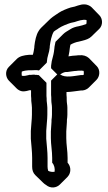

<svg xmlns="http://www.w3.org/2000/svg" viewBox="-20 -794 491 872"><path d="M253 -456C260 -461 270 -466 278 -467H286C296 -468 317 -472 327 -472C332 -473 336 -473 340 -473C347 -474 355 -473 360 -472C361 -467 361 -458 360 -454C357 -453 356 -453 354 -453H347C315 -449 277 -439 253 -456ZM240 -456 212 -428V-363C213 -356 213 -348 213 -340C213 -326 216 -318 216 -305V-273C216 -265 215 -257 214 -250C214 -245 214 -237 213 -227L211 -197V-167C211 -137 217 -108 217 -77V-55C227 -44 230 -28 228 -14C218 -12 207 -14 199 -18C197 -25 196 -30 196 -37V-77C196 -106 192 -135 190 -164V-199C191 -224 195 -251 195 -273V-305C195 -315 193 -324 192 -336C192 -344 192 -351 191 -358V-418L156 -453C153 -453 150 -453 147 -454H140C139 -455 136 -455 132 -455C125 -454 119 -454 113 -454C112 -454 111 -454 110 -453C99 -450 89 -448 79 -450C78 -455 78 -464 79 -469C90 -473 99 -474 111 -475H127C139 -476 148 -476 157 -474L192 -509C193 -511 193 -513 193 -514L195 -530C197 -541 201 -551 203 -561L205 -573C206 -577 206 -581 206 -584C209 -607 214 -633 224 -650C228 -653 231 -656 235 -658C239 -660 243 -663 247 -666C260 -675 285 -685 301 -690L319 -694C335 -699 355 -707 373 -703C374 -698 373 -689 372 -685C365 -683 361 -681 354 -679L338 -675C325 -673 309 -668 299 -661C287 -653 277 -649 267 -639L232 -604C231 -596 227 -583 227 -575L225 -559C223 -544 218 -530 215 -516L213 -502C212 -498 212 -494 212 -490V-484ZM347 -383H354C365 -384 376 -389 383 -396L418 -431C434 -447 436 -476 420 -493L419 -494L384 -530C373 -540 357 -545 340 -543C336 -543 332 -543 327 -542C318 -542 302 -540 291 -538C292 -543 294 -552 295 -559L297 -575C297 -579 299 -585 300 -591C310 -597 325 -603 338 -605L354 -609C370 -613 385 -618 395 -628L431 -663C448 -680 447 -709 431 -725L396 -761C392 -765 387 -768 382 -770C360 -780 338 -770 319 -764L301 -760C285 -755 260 -745 247 -736C243 -733 239 -730 235 -728C224 -721 213 -713 203 -703L167 -668C162 -663 159 -659 156 -654C144 -636 139 -609 136 -584C136 -581 136 -577 135 -573L133 -561C132 -556 131 -551 129 -545H127H111C88 -543 69 -539 56 -526L20 -490C2 -472 5 -443 21 -427L56 -392C59 -389 63 -386 67 -384C82 -376 95 -379 110 -383C111 -384 112 -384 113 -384H121V-358C122 -351 122 -344 122 -336C123 -324 125 -315 125 -305V-273C125 -251 121 -224 120 -199V-164C122 -135 126 -106 126 -77V-37C126 -22 130 -9 140 1L176 36C180 40 184 43 189 46C209 63 236 60 252 44L287 9C289 7 291 4 293 1C304 -18 300 -41 287 -55V-77C287 -108 281 -137 281 -167V-197L283 -227C284 -237 284 -245 284 -250C285 -257 286 -265 286 -273V-305C286 -318 283 -326 283 -340C283 -348 283 -356 282 -363V-376C302 -376 327 -381 347 -383Z"/></svg>

Font: Dictator
Style: Chalk
Weight: 500
Version: Version MIL.1277